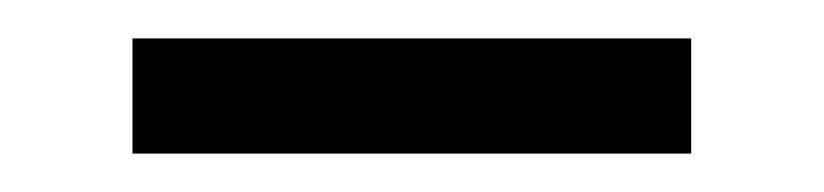

<svg xmlns="http://www.w3.org/2000/svg" viewBox="-20 -286 429 100"><path d="M340 -206H49V-266H340Z"/></svg>

Font: Justus
Style: Oldstyle
Weight: 500
Version: Version 001.000